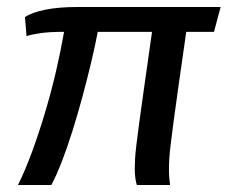

<svg xmlns="http://www.w3.org/2000/svg" viewBox="-20 -530 652 550"><path d="M31.5 0Q53 -43.5 72.8 -97.8Q92.5 -152 110 -210.9Q127.5 -269.8 141 -328.1Q154.5 -386.5 163.5 -438.8Q122 -438.8 97.1 -435.2Q72.2 -431.8 56 -426.5L51.5 -481Q70.8 -494.2 109.1 -502.1Q147.5 -510 205 -510H612L593 -438.8H513.5Q500.2 -346 491.4 -283.9Q482.5 -221.8 477.2 -181.5Q472 -141.2 469 -116.6Q466 -92 465 -76.1Q464 -60.2 464 -45.2Q464 -30.8 465 -19.9Q466 -9 467.2 0H372Q370.2 -5 368.1 -17.2Q366 -29.5 366 -46.5Q366 -60 366.9 -75.2Q367.8 -90.5 370.8 -115.6Q373.8 -140.8 379.2 -181.1Q384.8 -221.5 393.6 -284.5Q402.5 -347.5 415.5 -438.8H260Q253 -401.2 241.8 -353.9Q230.5 -306.5 216.8 -255.4Q203 -204.2 187.8 -155.6Q172.5 -107 156.9 -66.6Q141.2 -26.2 127 0Z"/></svg>

Font: Chivo Mono Medium
Style: Italic
Weight: 500
Italic angle: -8.05°
Monospace: yes
Designer: Hector Gatti
Foundry: Omnibus-Type
Version: Version 1.008